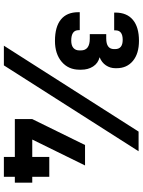

<svg xmlns="http://www.w3.org/2000/svg" viewBox="107 -844 737 991"><g transform="rotate(90 475.5 -348.5)"><path d="M191.4 -263.7Q118.2 -263.7 80.6 -294.4Q43 -325.2 43 -383.8V-391.6H135.7V-385.7Q135.7 -347.7 189.5 -347.7Q214.8 -347.7 227.5 -358.9Q240.2 -370.1 240.2 -389.6V-397.5Q240.2 -443.4 179.7 -443.4H156.2V-528.3H178.7Q232.4 -528.3 233.4 -567.4V-574.2Q233.4 -613.3 185.5 -613.3Q136.7 -613.3 136.7 -576.2V-569.3H44.9V-575.2Q44.9 -634.8 82.5 -666Q120.1 -697.3 190.4 -697.3Q256.8 -697.3 294.4 -666Q332 -634.8 332 -582V-575.2Q332 -548.8 317.4 -526.9Q302.7 -504.9 275.4 -494.1Q306.6 -486.3 323.2 -460.4Q339.8 -434.6 339.8 -399.4V-390.6Q339.8 -333 298.8 -298.3Q257.8 -263.7 191.4 -263.7ZM760.7 -695.3 317.4 0H215.8L659.2 -695.3ZM922.9 -56.6H892.6V0H790V-56.6H594.7V-146.5L728.5 -418.9H834L700.2 -146.5H790V-234.4H892.6V-146.5H922.9Z"/></g></svg>

Font: Altinn-DIN Exp
Style: DINExp-Bold
Weight: 700
Width: 7
Designer: Charles Nix
Foundry: Altinn
Version: Version 2.00